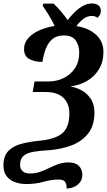

<svg xmlns="http://www.w3.org/2000/svg" viewBox="-32 -870 618 1110"><path d="M353 220Q354 197 345 182.5Q336 168 308 168Q265 168 219.5 181Q174 194 119 194Q86 194 56 183.5Q26 173 7 149.5Q-12 126 -12 86Q-12 31 17 2Q46 -27 93 -39Q140 -51 193 -56Q288 -65 328.5 -100Q369 -135 369 -214Q369 -270 335 -304Q301 -338 230 -338H157L168 -399H247Q296 -399 336.5 -419Q377 -439 401.5 -476Q426 -513 426 -566Q426 -608 405.5 -636.5Q385 -665 337 -665Q296 -665 271 -644Q246 -623 233 -588.5Q220 -554 213 -512Q169 -512 138 -528.5Q107 -545 107 -587Q107 -621 130.5 -648.5Q154 -676 194 -694Q234 -712 284 -720Q270 -750 249.5 -783.5Q229 -817 215 -836L218 -849H278Q325 -804 359 -754Q376 -776 398 -798Q420 -820 446 -835Q472 -850 500 -850Q523 -850 537 -839Q551 -828 551 -807Q551 -785 532 -767Q518 -778 500 -778Q472 -778 449.5 -760.5Q427 -743 410 -719Q481 -708 523.5 -669Q566 -630 566 -570Q566 -512 540 -469.5Q514 -427 471 -402Q428 -377 374 -370Q404 -366 436.5 -349.5Q469 -333 491.5 -300.5Q514 -268 514 -219Q514 -144 477.5 -98Q441 -52 381.5 -29.5Q322 -7 254 -2Q200 1 162 7.5Q124 14 104 31Q84 48 84 83Q84 106 98.5 119.5Q113 133 142 133Q172 133 199.5 123.5Q227 114 253 101Q279 88 306 78.5Q333 69 364 69Q405 69 424.5 89.5Q444 110 444 141Q444 175 418 197Q392 219 353 220Z"/></svg>

Font: Noto Serif SemiCondensed
Style: Bold Italic
Weight: 700
Width: 4
Italic angle: -12°
Designer: Monotype Design Team
Foundry: Monotype Imaging Inc.
Version: Version 2.014